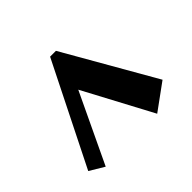

<svg xmlns="http://www.w3.org/2000/svg" viewBox="-95 -602 559 559"><g transform="rotate(45 184.5 -322.5)"><path d="M323 -152 9 -309V-333L288 -493L347 -412L135 -299L350 -197Z"/></g></svg>

Font: Jaini
Style: Regular
Weight: 400
Designer: Maithili Shingre, Girish Dalvi (Devanagari), Taresh Vohra (Latin)
Foundry: Ek Type
Version: Version 2.000; ttfautohint (v1.8.4.7-5d5b)